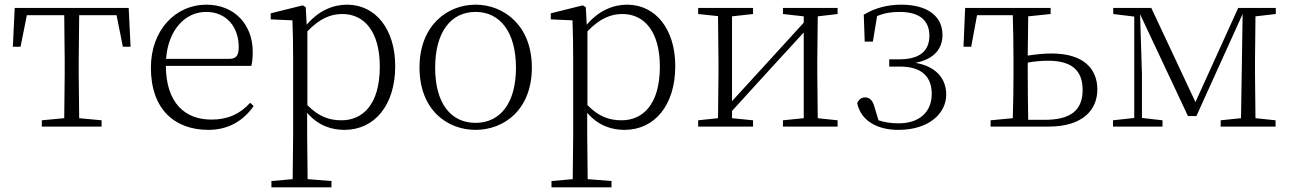

<svg xmlns="http://www.w3.org/2000/svg" viewBox="-20 -542 5528 822"><path d="M254 0H415V-27L319 -36L317 -226V-283L319 -477H479L506 -342H539L531 -508H43L35 -342H68L95 -477H255L257 -283V-226L255 -36L159 -27V0Z M872 14C958 14 1022 -25 1066 -88L1051 -102C1008 -54 955 -30 885 -30C772 -30 691 -101 690 -260H1056C1060 -275 1062 -296 1062 -320C1062 -435 986 -522 863 -522C734 -522 626 -416 626 -252C626 -73 729 14 872 14ZM691 -290C700 -413 772 -491 862 -491C951 -491 1002 -425 1002 -341C1002 -306 993 -290 961 -290Z M1455 14C1583 14 1672 -91 1672 -259C1672 -418 1587 -522 1466 -522C1407 -522 1344 -497 1293 -436L1289 -511L1276 -519L1139 -485V-459L1232 -455C1234 -405 1235 -347 1235 -278V32L1233 225L1142 233V260H1399V233L1297 225L1295 32V-59C1344 -2 1402 14 1455 14ZM1296 -408C1351 -465 1398 -482 1446 -482C1540 -482 1606 -406 1606 -257C1606 -92 1531 -27 1442 -27C1389 -27 1344 -43 1296 -92Z M2016 14C2138 14 2257 -72 2257 -253C2257 -433 2137 -522 2016 -522C1895 -522 1776 -433 1776 -253C1776 -72 1894 14 2016 14ZM2016 -16C1909 -16 1843 -101 1843 -252C1843 -403 1909 -491 2016 -491C2122 -491 2189 -403 2189 -252C2189 -101 2122 -16 2016 -16Z M2654 14C2782 14 2871 -91 2871 -259C2871 -418 2786 -522 2665 -522C2606 -522 2543 -497 2492 -436L2488 -511L2475 -519L2338 -485V-459L2431 -455C2433 -405 2434 -347 2434 -278V32L2432 225L2341 233V260H2598V233L2496 225L2494 32V-59C2543 -2 2601 14 2654 14ZM2495 -408C2550 -465 2597 -482 2645 -482C2739 -482 2805 -406 2805 -257C2805 -92 2730 -27 2641 -27C2588 -27 2543 -43 2495 -92Z M3332 -482 3421 -472V-445L3254 -262L3114 -109V-472L3204 -482V-508H2969V-482L3054 -473L3056 -283V-226L3054 -36L2969 -27V0H3204V-27L3114 -36V-67L3277 -246L3421 -403V-36L3332 -27V0H3566V-27L3481 -36L3479 -226V-283L3481 -472L3566 -482V-508H3332Z M3826 14C3959 14 4031 -58 4031 -137C4031 -206 3987 -258 3899 -273C3982 -289 4015 -336 4015 -392C4015 -473 3951 -522 3838 -522C3780 -522 3726 -508 3678 -479L3682 -364H3717L3735 -473C3765 -486 3795 -491 3830 -491C3916 -491 3958 -456 3959 -390C3959 -324 3918 -288 3830 -288H3787V-257H3833C3930 -257 3969 -210 3969 -140C3969 -61 3914 -14 3828 -14C3796 -14 3768 -18 3741 -27L3723 -87C3716 -112 3703 -125 3684 -125C3669 -125 3656 -117 3650 -100C3666 -24 3737 14 3826 14Z M4221 0H4469C4615 0 4678 -71 4678 -159C4678 -245 4622 -313 4482 -313C4448 -313 4413 -309 4380 -304L4382 -472L4478 -482V-508H4112L4105 -342H4138L4163 -477H4316C4318 -422 4319 -337 4319 -283V-226C4319 -172 4318 -91 4316 -36L4221 -27ZM4380 -274C4409 -279 4437 -282 4467 -282C4569 -282 4615 -240 4615 -157C4615 -69 4563 -29 4452 -29H4382C4381 -84 4380 -169 4380 -226Z M4836 0H4957V-27L4869 -37V-224L4861 -481L5066 -45H5102L5300 -482L5296 -223L5293 -36L5206 -27V0H5441V-27L5355 -36L5353 -226V-283L5355 -472L5442 -482V-508H5281L5098 -105L4909 -508H4746V-482L4836 -471V-37L4745 -27V0Z"/></svg>

Font: Noto Serif TC ExtraLight
Style: Regular
Weight: 200
Designer: Ryoko NISHIZUKA 西塚涼子 (kana & ideographs); Frank Grießhammer (Latin, Greek & Cyrillic); Wenlong ZHANG 张文龙 (bopomofo); San
Foundry: Adobe
Version: Version 2.001;hotconv 1.1.0;makeotfexe 2.6.0